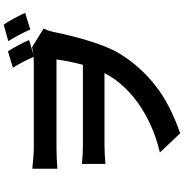

<svg xmlns="http://www.w3.org/2000/svg" viewBox="2 -909 996 1040"><g transform="rotate(-90 500.0 -389.0)"><path d="M742 -844Q781 -782 803 -729L724 -706Q752 -710 765 -713L865 -651Q852 -620 849 -606Q794 -341 725.5 -232.5Q657 -124 555.5 -44.5Q454 35 298 89L194 -21Q323 -51 430 -118Q562 -201 624 -321H235Q192 -321 132 -316V-443Q182 -438 230 -438H669Q688 -509 698 -581H221Q164 -581 106 -576V-712Q178 -704 220 -704H674Q699 -704 712 -705Q684 -769 653 -817ZM886 -867Q917 -824 950 -751L860 -723Q834 -783 797 -842Z"/></g></svg>

Font: Swei Fan Sans CJK TC
Style: Bold
Weight: 700
Version: Version 2.130